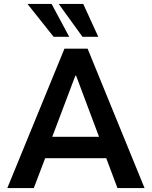

<svg xmlns="http://www.w3.org/2000/svg" viewBox="-20 -951 769 971"><path d="M17 0 306 -705H423L711 0H574L500 -197L554 -151H173L226 -197L151 0ZM361 -568 234 -232 214 -259H512L491 -232L365 -568ZM397 -765 277 -931H401L477 -765ZM251 -765 119 -931H241L330 -765Z"/></svg>

Font: Nunito Sans 7pt SemiCondensed
Style: Bold
Weight: 700
Width: 4
Designer: Vernon Adams
Foundry: Vernon Adams
Version: Version 3.101;gftools[0.9.27]